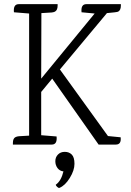

<svg xmlns="http://www.w3.org/2000/svg" viewBox="-20 -695 630 923"><path d="M537 0H454L231 -317L178 -253V-45L252 -39Q256 0 229 0H42V-8Q42 -30 55 -36Q61 -39 70 -40L120 -43V-630L47 -636Q43 -675 70 -675H257V-668Q257 -646 244 -639Q238 -636 229 -635L179 -632L178 -317L435 -630L372 -636Q368 -675 395 -675H561V-668Q561 -646 548 -639Q541 -636 494 -632L268 -361L499 -41L560 -35Q564 0 537 0ZM266 208Q262 210 255 203.5Q248 197 248 193Q274 175 285 129Q267 127 256.5 113Q246 99 246 80Q246 61 258.5 48Q271 35 291.5 35Q312 35 325 48Q338 61 338 92.5Q338 124 315.5 160.5Q293 197 266 208Z"/></svg>

Font: Karma Light
Style: Regular
Weight: 300
Designer: Joana Correia
Foundry: Indian Type Foundry
Version: Version 1.202;PS 1.0;hotconv 1.0.78;makeotf.lib2.5.61930; tt